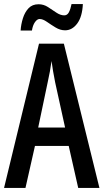

<svg xmlns="http://www.w3.org/2000/svg" viewBox="-20 -930 512 950"><path d="M367 0 320 -208H153L106 0H0L173 -714H296L472 0ZM253 -522Q247 -553 242.5 -578.5Q238 -604 235 -628Q232 -605 227 -577Q222 -549 216 -523L169 -299H302ZM82 -779Q84 -810 93.5 -840Q103 -870 121.5 -889.5Q140 -909 171 -909Q196 -909 217.5 -895Q239 -881 259 -867.5Q279 -854 298 -854Q313 -854 321 -869.5Q329 -885 334 -910H390Q387 -847 362 -813.5Q337 -780 302 -780Q278 -780 255 -794Q232 -808 212 -822Q192 -836 176 -836Q164 -836 153 -820.5Q142 -805 138 -779Z"/></svg>

Font: Noto Sans Telugu ExtraCondensed Medium
Style: Regular
Weight: 500
Width: 2
Designer: Jelle Bosma - Monotype Design Team
Foundry: Monotype Imaging Inc.
Version: Version 2.005; ttfautohint (v1.8.4.7-5d5b)